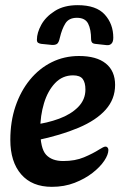

<svg xmlns="http://www.w3.org/2000/svg" viewBox="-20 -708 482 744"><path d="M181 16Q104 16 62 -32.5Q20 -81 20 -166Q20 -237 40 -296Q60 -355 96 -399Q132 -443 180.5 -467Q229 -491 286 -491Q354 -491 390 -462Q426 -433 426 -379Q426 -324 389.5 -283Q353 -242 284.5 -213Q216 -184 121 -164L108 -224Q163 -231 209 -248Q255 -265 283 -293.5Q311 -322 311 -361Q311 -388 300.5 -402Q290 -416 263 -416Q222 -416 193.5 -386Q165 -356 150.5 -308Q136 -260 136 -206Q136 -133 158.5 -108.5Q181 -84 225 -84Q271 -84 305.5 -98.5Q340 -113 365 -129Q373 -134 379 -137Q385 -140 389 -140Q394 -140 397 -136Q400 -132 400 -127Q400 -109 384 -85Q368 -61 338.5 -38Q309 -15 269 0.5Q229 16 181 16ZM281 -688Q353 -688 386 -651.5Q419 -615 419 -562Q419 -546 412 -539Q405 -532 394 -533L349 -538Q340 -539 336.5 -543.5Q333 -548 333 -555Q333 -594 321.5 -616.5Q310 -639 278 -639Q247 -639 233.5 -617.5Q220 -596 212 -562Q208 -543 201 -538Q194 -533 180 -534L140 -538Q133 -539 128 -542Q123 -545 123 -554Q123 -581 140 -612Q157 -643 192.5 -665.5Q228 -688 281 -688Z"/></svg>

Font: Alkatra
Style: Regular
Weight: 400
Designer: Suman Bhandary
Version: Version 1.100;gftools[0.9.22]